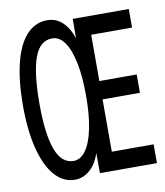

<svg xmlns="http://www.w3.org/2000/svg" viewBox="-84 -812 768 891"><g transform="rotate(-10 300.0 -366.0)"><path d="M388 -88.5H585V0H316.5L316 -95.5Q300.5 -46 268.8 -18Q237 10 198.5 10Q143 10 102.8 -36Q62.5 -82 40.8 -167.2Q19 -252.5 19 -368.5Q19 -485 39.5 -568.8Q60 -652.5 100.2 -697Q140.5 -741.5 198.5 -741.5Q240 -741.5 270 -713Q300 -684.5 316 -636L316.5 -727H580.5V-639.5H388V-421.5H564V-335H388ZM315.5 -365Q315.5 -457 302 -522Q288.5 -587 264 -620.8Q239.5 -654.5 206.5 -654.5Q148 -654.5 122 -582Q96 -509.5 96 -365.5Q96 -222.5 123 -149.8Q150 -77 206.5 -77Q239 -77 263.5 -110.2Q288 -143.5 301.8 -208.2Q315.5 -273 315.5 -365Z"/></g></svg>

Font: SplineSansMono30
Style: Regular
Weight: 400
Designer: Eben Sorkin, Mirko Velimirovic
Foundry: Sorkin Type
Version: Version 1.000